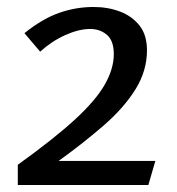

<svg xmlns="http://www.w3.org/2000/svg" viewBox="-20 -529 506 550"><path d="M248 -509Q289 -509 323.5 -496Q358 -483 379.5 -456Q401 -429 401 -385Q401 -326 368 -273Q335 -220 277.5 -170Q220 -120 148 -68H425L405 1H31V-57Q134 -131 194 -186Q254 -241 280 -286.5Q306 -332 306 -374Q306 -412 286.5 -429Q267 -446 238 -446Q206 -446 167 -428.5Q128 -411 95 -381L50 -434Q101 -475 149 -492Q197 -509 248 -509Z"/></svg>

Font: Rosario Light
Style: Regular
Weight: 300
Designer: Hector Gatti
Foundry: Omnibus Type
Version: Version 1.101; ttfautohint (v1.8.1.43-b0c9)